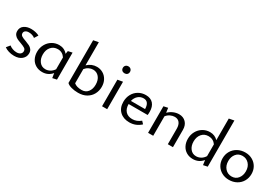

<svg xmlns="http://www.w3.org/2000/svg" viewBox="43 -1636 3671 2561"><g transform="rotate(30 1878.5 -355.5)"><path d="M31 -40 74 -92Q95 -74 125.5 -63Q156 -52 187 -52Q224 -52 245 -69Q266 -86 266 -113Q266 -141 244 -155.5Q222 -170 175 -187Q137 -200 112.5 -212.5Q88 -225 71 -247.5Q54 -270 54 -304Q54 -360 96.5 -390.5Q139 -421 204 -421Q237 -421 271 -413.5Q305 -406 330 -392L294 -335Q277 -350 252 -358Q227 -366 200 -366Q167 -366 148 -351.5Q129 -337 129 -314Q129 -288 151 -273.5Q173 -259 218 -244Q258 -229 282.5 -217Q307 -205 324.5 -182Q342 -159 342 -124Q342 -69 299 -32Q256 5 182 5Q137 5 97 -7.5Q57 -20 31 -40Z M838 -423V-7L773 7L762 -64Q704 5 614 5Q557 5 513 -21Q469 -47 445.5 -93Q422 -139 422 -197Q422 -260 450.5 -311.5Q479 -363 528 -392.5Q577 -422 636 -422Q676 -422 709 -406.5Q742 -391 765 -362L773 -409ZM759 -121V-303Q718 -365 647 -365Q584 -365 545 -320.5Q506 -276 506 -205Q506 -137 540.5 -93Q575 -49 633 -49Q668 -49 701 -66.5Q734 -84 759 -121Z M1404 -221Q1404 -160 1376.5 -108.5Q1349 -57 1295.5 -26Q1242 5 1167 5Q1110 5 1062 -8.5Q1014 -22 993 -45V-703L1072 -718V-362Q1135 -422 1217 -422Q1267 -422 1310 -397.5Q1353 -373 1378.5 -327Q1404 -281 1404 -221ZM1319 -205Q1319 -278 1283 -321Q1247 -364 1190 -364Q1158 -364 1126.5 -348.5Q1095 -333 1072 -304V-86Q1112 -51 1190 -51Q1251 -51 1285 -94.5Q1319 -138 1319 -205Z M1520 -583Q1520 -607 1535.5 -622Q1551 -637 1576 -637Q1599 -637 1614.5 -622Q1630 -607 1630 -583Q1630 -559 1615 -544.5Q1600 -530 1576 -530Q1551 -530 1535.5 -544.5Q1520 -559 1520 -583ZM1536 -409 1615 -423V0H1536Z M2131 -64Q2057 5 1956 5Q1864 5 1808 -48.5Q1752 -102 1752 -195Q1752 -260 1780.5 -312Q1809 -364 1859 -393Q1909 -422 1970 -422Q2045 -422 2084.5 -377Q2124 -332 2124 -254Q2124 -219 2121 -203H1828Q1828 -132 1865 -92Q1902 -52 1969 -52Q2038 -52 2096 -101ZM1834 -254H2052Q2050 -369 1965 -369Q1917 -369 1881.5 -337.5Q1846 -306 1834 -254Z M2628 -266V0H2549V-239Q2549 -297 2523 -330Q2497 -363 2449 -363Q2416 -363 2382 -347Q2348 -331 2324 -300V0H2245V-409L2310 -423L2320 -352Q2354 -386 2396.5 -404Q2439 -422 2482 -422Q2547 -422 2587.5 -380Q2628 -338 2628 -266Z M3160 -718V-7L3095 7L3085 -66Q3026 5 2935 5Q2878 5 2834.5 -21Q2791 -47 2767.5 -93Q2744 -139 2744 -197Q2744 -260 2772.5 -311.5Q2801 -363 2850 -392.5Q2899 -422 2958 -422Q2996 -422 3027.5 -408.5Q3059 -395 3082 -370V-703ZM3082 -124V-306Q3062 -335 3033 -350Q3004 -365 2968 -365Q2905 -365 2866.5 -320.5Q2828 -276 2828 -205Q2828 -137 2862.5 -93Q2897 -49 2954 -49Q2990 -49 3023.5 -67Q3057 -85 3082 -124Z M3275 -202Q3275 -265 3304.5 -315Q3334 -365 3386 -393.5Q3438 -422 3503 -422Q3563 -422 3611.5 -395Q3660 -368 3687.5 -320.5Q3715 -273 3715 -214Q3715 -151 3686 -101Q3657 -51 3605.5 -23Q3554 5 3489 5Q3428 5 3379 -22Q3330 -49 3302.5 -96Q3275 -143 3275 -202ZM3632 -206Q3632 -277 3592 -320.5Q3552 -364 3492 -364Q3431 -364 3395 -320Q3359 -276 3359 -211Q3359 -140 3399 -96Q3439 -52 3499 -52Q3560 -52 3596 -96.5Q3632 -141 3632 -206Z"/></g></svg>

Font: Ysabeau Infant Medium
Style: Regular
Weight: 500
Designer: Christian Thalmann (Catharsis Fonts)
Version: Version 0.003